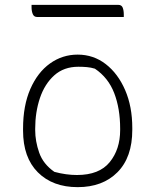

<svg xmlns="http://www.w3.org/2000/svg" viewBox="-20 -761 640 791"><path d="M300 -536Q365 -536 415.5 -497Q466 -458 495.5 -390Q525 -322 525 -234V-226Q525 -113 464 -51.5Q403 10 300 10Q197 10 136 -51Q75 -112 75 -223V-231Q75 -326 105 -394.5Q135 -463 186 -499.5Q237 -536 300 -536ZM303 -486Q243 -486 203.5 -450.5Q164 -415 144.5 -357Q125 -299 125 -231V-225Q125 -179 141.5 -132Q158 -85 204 -53Q252 -40 297 -40Q389 -40 432 -93Q475 -146 475 -225V-231Q475 -314 450.5 -377.5Q426 -441 371 -478Q355 -483 338 -484.5Q321 -486 303 -486ZM110 -741H467Q481 -741 485.5 -729.5Q490 -718 490 -701V-691H133Q120 -691 115 -703Q110 -715 110 -731Z"/></svg>

Font: Recursive Sn Csl St Lt
Style: Regular
Weight: 300
Version: Version 1.079;hotconv 1.0.112;makeotfexe 2.5.65598; ttfautoh